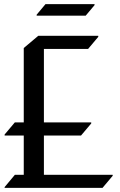

<svg xmlns="http://www.w3.org/2000/svg" viewBox="-20 -911 581 931"><path d="M200.7 -891.1H438.5V-886.2L395.5 -835H157.7V-839.8ZM2.4 0V-3.9L52.2 -63.5H95.2V-253.9H2.4V-258.8L51.8 -317.4H95.2V-678.2L165.5 -737.3H456.5V-732.4L407.2 -673.8H192.9V-317.4H422.4V-312.5L373 -253.9H192.9V-63.5H526.4V-58.6L477.1 0Z"/></svg>

Font: Gothica
Style: Book
Weight: 400
Designer: Wojciech Kalinowski "wmk69" (wmk69@o2.pl)
Foundry: Wojciech Kalinowski "wmk69" (wmk69@o2.pl)
Version: Version 2.1.0; 2021-05-14